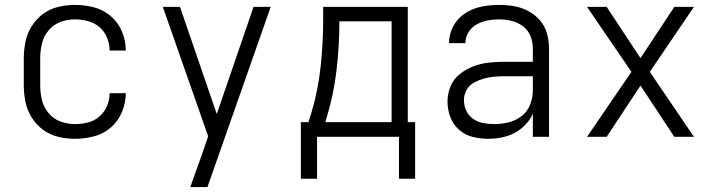

<svg xmlns="http://www.w3.org/2000/svg" viewBox="-20 -558 2920 783"><path d="M286 8Q325 8 363.5 -2Q402 -12 432 -38Q462 -64 477.5 -101.5Q493 -139 493 -178H427Q427 -178 427 -178Q427 -178 427 -178Q427 -151 416.5 -126Q406 -101 385.5 -83Q365 -65 338.5 -58.5Q312 -52 286 -52Q255 -52 226.5 -62.5Q198 -73 178 -97Q158 -121 151 -150.5Q144 -180 144 -210V-320Q144 -350 151 -380Q158 -410 178 -434Q198 -458 226.5 -468.5Q255 -479 286 -479Q312 -479 338.5 -472Q365 -465 385.5 -447.5Q406 -430 416.5 -404.5Q427 -379 427 -352Q427 -352 427 -352Q427 -352 427 -352H493Q493 -392 477.5 -429Q462 -466 432 -492Q402 -518 363.5 -528Q325 -538 286 -538Q251 -538 217.5 -530Q184 -522 156 -501.5Q128 -481 109.5 -451.5Q91 -422 84 -388Q77 -354 77 -320V-210Q77 -176 84 -142Q91 -108 109.5 -78.5Q128 -49 156 -28.5Q184 -8 217.5 0Q251 8 286 8Z M756 205H826L1084 -530H1014L864 -93L714 -530H644L829 -2L800 82Q789 112 778 143Q767 174 756 205Z M1607 171H1673V-60H1643V-530H1298V-480Q1298 -383 1287.5 -285.5Q1277 -188 1249 -95L1238 -60H1207V0H1607ZM1307 -60 1312 -78Q1341 -173 1352.5 -272Q1364 -371 1364 -471H1577V-60ZM1273 171V0H1207V171Z M1972 8Q2009 8 2044.5 -2Q2080 -12 2109 -36.5Q2138 -61 2153 -94V0H2219V-361Q2219 -392 2210.5 -422Q2202 -452 2181.5 -475.5Q2161 -499 2133.5 -513.5Q2106 -528 2075.5 -533Q2045 -538 2015 -538Q1979 -538 1943.5 -531Q1908 -524 1877 -504Q1846 -484 1828.5 -451Q1811 -418 1811 -382H1878Q1878 -406 1890.5 -426.5Q1903 -447 1924 -458.5Q1945 -470 1968 -474.5Q1991 -479 2015 -479Q2040 -479 2065.5 -473Q2091 -467 2112 -451.5Q2133 -436 2143 -411.5Q2153 -387 2153 -361V-306H2036Q2004 -306 1972.5 -302.5Q1941 -299 1910.5 -287.5Q1880 -276 1854.5 -255.5Q1829 -235 1817 -205Q1805 -175 1805 -143Q1805 -111 1816.5 -80.5Q1828 -50 1852.5 -28.5Q1877 -7 1908.5 0.5Q1940 8 1972 8ZM1996 -52Q1973 -52 1951 -56Q1929 -60 1910 -73Q1891 -86 1881.5 -106.5Q1872 -127 1872 -150Q1872 -171 1882.5 -190.5Q1893 -210 1912 -220.5Q1931 -231 1951.5 -237Q1972 -243 1993.5 -245Q2015 -247 2036 -247H2153V-189Q2153 -160 2142 -131.5Q2131 -103 2107 -84.5Q2083 -66 2054 -59Q2025 -52 1996 -52Z M2374 0H2454L2592 -209L2730 0H2810L2630 -265L2810 -530H2730L2592 -321L2454 -530H2374L2555 -265Z"/></svg>

Font: Iosevka Sparkle Light
Style: Regular
Weight: 300
Designer: Belleve Invis
Foundry: Belleve Invis
Version: Version 4.5.0; ttfautohint (v1.8.3)